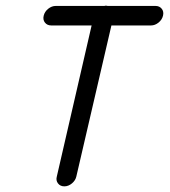

<svg xmlns="http://www.w3.org/2000/svg" viewBox="-20 -666 600 679"><path d="M354 -646Q354 -646 355 -646Q358 -646 361 -645H529Q530 -645 530 -645Q544 -645 552 -635Q560 -625 556.5 -610.5Q553 -596 540.5 -586Q528 -576 514 -576Q514 -576 513 -576H374L250 -42Q247 -28 234.5 -17.5Q222 -7 207.5 -7Q193 -7 185 -17.5Q177 -28 181 -42L304 -576H162Q162 -576 161 -576Q147 -576 139 -586Q131 -596 134.5 -610.5Q138 -625 150.5 -635Q163 -645 177 -645Q178 -645 178 -645Q349 -645 349 -645Q352 -646 354 -646Z"/></svg>

Font: Brass Mono
Style: Italic
Weight: 400
Italic angle: -13°
Monospace: yes
Version: Version 1.100; ttfautohint (v1.8.3) -l 8 -r 50 -G 200 -x 14 